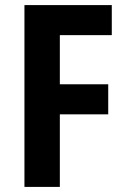

<svg xmlns="http://www.w3.org/2000/svg" viewBox="-20 -734 507 754"><path d="M215 0H76V-714H419V-596H215V-403H405V-285H215Z"/></svg>

Font: Noto Sans Gurmukhi Condensed
Style: Bold
Weight: 700
Width: 3
Designer: Jelle Bosma - Monotype Design Team
Foundry: Monotype Imaging Inc.
Version: Version 2.004; ttfautohint (v1.8.4.7-5d5b)